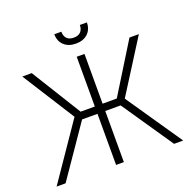

<svg xmlns="http://www.w3.org/2000/svg" viewBox="-151 -1031 1169 1179"><g transform="rotate(-20 434.0 -442.0)"><path d="M460 -381.8H552.7L753.9 -707H815.4L598.6 -364.3L847.7 0H788.1L560.5 -334H460V0H409.2V-334H308.6L79.1 0H20.5L270.5 -365.2L53.7 -707H115.2L316.4 -381.8H409.2V-707H460ZM433.6 -784.2Q384.8 -784.2 356 -811.5Q327.1 -838.9 327.1 -883.8H373Q373 -855.5 388.2 -839.4Q403.3 -823.2 433.6 -823.2Q463.4 -823.2 478.8 -839.6Q494.1 -856 494.1 -883.8H540Q540 -838.9 511.2 -811.5Q482.4 -784.2 433.6 -784.2Z"/></g></svg>

Font: Pretendard GOV ExtraLight
Style: Regular
Weight: 200
Designer: Base glyphs from Inter by Rasmus Andersson; Hangeul glyphs from Noto Sans CJK(Source Han Sans) by Jang Soo-young and Kan
Foundry: Kil Hyung-jin
Version: Version 1.309